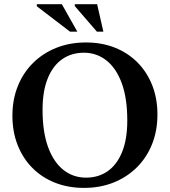

<svg xmlns="http://www.w3.org/2000/svg" viewBox="-20 -904 828 936"><path d="M399 -697Q476 -697 539.8 -671.8Q603.5 -646.5 650 -599.8Q696.5 -553 722 -488.5Q747.5 -424 747.5 -345.5Q747.5 -266.5 721.2 -201Q695 -135.5 646.8 -87.8Q598.5 -40 533.2 -14Q468 12 389.5 12Q312.5 12 248.5 -13.2Q184.5 -38.5 138 -85.2Q91.5 -132 66 -196.8Q40.5 -261.5 40.5 -340Q40.5 -418.5 66.8 -484Q93 -549.5 141.2 -597.2Q189.5 -645 255 -671Q320.5 -697 399 -697ZM399.5 -38Q460 -38 505 -69.5Q550 -101 575.2 -163Q600.5 -225 600.5 -317Q600.5 -424.5 573.8 -497.8Q547 -571 499.2 -609Q451.5 -647 389 -647Q328.5 -647 283.2 -615.5Q238 -584 212.8 -522Q187.5 -460 187.5 -368Q187.5 -261 214.2 -187.5Q241 -114 288.8 -76Q336.5 -38 399.5 -38ZM357 -749.5H321.5L159.5 -873.5V-883.5H281.5ZM484 -749.5H452.5L344.5 -874.5V-883.5H453.5Z"/></svg>

Font: Newsreader 36pt SemiBold
Style: Regular
Weight: 600
Designer: Hugues Gentile
Foundry: Production Type
Version: Version 1.003